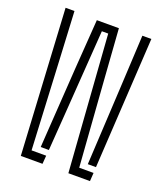

<svg xmlns="http://www.w3.org/2000/svg" viewBox="-146 -897 849 994"><g transform="rotate(20 279.0 -400.0)"><path d="M349 0 329 -279 295.5 -750H260.5L227.5 -279L213 -78.5H168L197.5 -527L216.5 -795H338L357 -527L392 -46H471L468 0ZM87 0 42.5 -800H91.5L105.5 -527L129.5 -46H210L206.5 0ZM427.5 -78.5 451.5 -527 465.5 -800H515L472.5 -78.5Z"/></g></svg>

Font: Big Shoulders Stencil Text ExtraLight
Style: Regular
Weight: 250
Version: Version 2.001